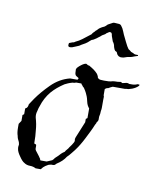

<svg xmlns="http://www.w3.org/2000/svg" viewBox="-57 -464 421 512"><g transform="rotate(10 153.5 -207.5)"><path d="M73 2Q66 -2 57 -2Q48 -2 41 -7Q35 -10 27 -22Q19 -33 18 -41Q17 -46 18 -50Q19 -53 17 -59Q12 -68 11 -75Q8 -83 8 -97V-107L14 -116V-132L17 -134L18 -135V-150L20 -152Q21 -152 22 -153Q24 -155 25 -159Q25 -163 27 -165L37 -180Q51 -200 72 -221Q94 -243 122 -250H142L144 -253V-255Q135 -260 135 -262Q133 -264 133 -277Q134 -278 134 -278.5Q134 -279 134 -279Q134 -280 136 -282Q138 -284 140 -286Q142 -288 145 -290Q153 -296 158 -296Q159 -295 163 -293Q167 -293 169 -291Q171 -290 174 -288Q177 -286 180 -284Q183 -282 185.5 -279.5Q188 -277 190 -275Q191 -274 192 -272Q193 -270 194 -268Q194 -264 198 -262Q200 -260 212 -260Q227 -260 230 -261Q236 -263 241 -263Q250 -263 254 -264Q256 -265 260 -263Q260 -261 266 -263Q269 -264 272.5 -264.5Q276 -265 280 -263Q285 -263 288.5 -263Q292 -263 296 -264Q298 -265 299 -265Q300 -265 301 -266H307V-263Q303 -259 299 -256.5Q295 -254 290 -252L280 -249Q274 -249 271 -248H238Q233 -246 228 -243Q227 -242 225.5 -242Q224 -242 222 -241Q220 -240 218 -238V-221Q220 -219 219 -210V-196Q219 -192 219 -187.5Q219 -183 218 -179Q218 -175 217.5 -171Q217 -167 216 -163V-154Q215 -150 212 -147Q212 -145 211 -143.5Q210 -142 209 -140Q205 -130 200 -120Q195 -110 190 -100Q185 -90 179.5 -81Q174 -72 168 -64Q166 -62 164 -59Q162 -56 160 -54Q158 -51 155 -48Q152 -45 150 -43Q142 -30 126 -20L122 -16Q117 -14 114 -15Q111 -15 105 -13Q101 -11 97.5 -8.5Q94 -6 92 -4Q91 -3 90 -1.5Q89 0 87 2ZM99 -21 113 -27Q114 -28 115 -29Q116 -30 117 -31Q117 -32 120 -35Q127 -41 133 -48Q135 -50 137 -51.5Q139 -53 142 -55Q144 -59 147 -62Q150 -65 152 -69Q155 -73 157.5 -76.5Q160 -80 162 -84Q164 -88 163 -90Q162 -93 164 -98L182 -142V-151L186 -154V-180Q180 -187 178 -196Q177 -201 175.5 -206Q174 -211 172 -215Q171 -217 170 -219.5Q169 -222 167 -225Q165 -228 163.5 -230.5Q162 -233 160 -234Q158 -236 157 -238Q156 -238 154 -242H140Q136 -240 130 -240Q123 -238 118.5 -236Q114 -234 110 -232Q90 -219 77 -204Q62 -186 55 -163Q54 -161 53 -157.5Q52 -154 51 -149Q48 -140 50 -131Q55 -114 56 -99Q57 -91 57.5 -82Q58 -73 58 -63Q60 -61 63 -61Q64 -60 64 -57V-50Q64 -47 66 -44.5Q68 -42 71 -38Q74 -34 76 -31.5Q78 -29 79 -27Q81 -25 81 -23Q81 -21 83 -21ZM246 -329Q243 -329 241.5 -330Q240 -331 239 -331Q235 -334 234 -337Q233 -342 228 -343Q225 -346 223 -353Q222 -361 217 -367Q216 -369 214.5 -374Q213 -379 212 -381Q211 -390 207 -390Q204 -391 202 -389L196 -385Q195 -383 192 -381.5Q189 -380 186 -378Q182 -374 176 -370Q174 -368 172 -367Q170 -366 169 -365L164 -362Q161 -362 157 -358Q152 -353 146.5 -349.5Q141 -346 135 -343Q132 -340 121 -336Q113 -332 107 -332Q102 -332 102 -337Q102 -343 104 -343L112 -346Q114 -346 116 -347Q118 -348 119 -349Q128 -353 136 -359L158 -376Q160 -380 163 -382.5Q166 -385 167 -387Q170 -389 172 -391.5Q174 -394 177 -396Q183 -400 186 -401Q189 -402 192 -405Q195 -408 196 -409L209 -416Q211 -417 215 -416.5Q219 -416 223 -416Q229 -416 231.5 -412.5Q234 -409 236 -406Q238 -402 239.5 -398.5Q241 -395 243 -390Q245 -386 251.5 -372.5Q258 -359 262 -354Q264 -353 266.5 -351Q269 -349 270 -348Q272 -347 274 -346.5Q276 -346 279 -344Q281 -343 284 -343Q287 -343 288 -343Q290 -343 290 -341.5Q290 -340 288 -340Q284 -339 280.5 -337.5Q277 -336 274 -335Q271 -334 266.5 -333.5Q262 -333 257 -331Q253 -329 246 -329Z"/></g></svg>

Font: Estonia
Style: Regular
Weight: 400
Designer: Robert E. Leuschke
Foundry: Robert E. Leuschke
Version: Version 1.014; ttfautohint (v1.8.3)